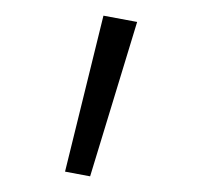

<svg xmlns="http://www.w3.org/2000/svg" viewBox="-20 -731 263 245"><path d="M63 -512 112 -711 155 -703 95 -506Z"/></svg>

Font: Ysabeau Light
Style: Regular
Weight: 300
Designer: Christian Thalmann (Catharsis Fonts)
Version: Version 0.003